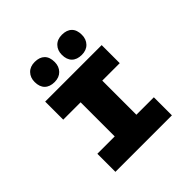

<svg xmlns="http://www.w3.org/2000/svg" viewBox="-235 -1151 1353 1353"><g transform="rotate(-45 441.5 -475.0)"><path d="M160 0V-180H333V-520H160V-700H723V-520H549V-180H723V0ZM576 -750Q528 -750 502 -776Q476 -802 476 -850Q476 -894 503 -922Q530 -950 576 -950Q624 -950 650 -924.5Q676 -899 676 -850Q676 -806 649 -778Q622 -750 576 -750ZM305 -750Q257 -750 231 -776Q205 -802 205 -850Q205 -894 232 -922Q259 -950 305 -950Q353 -950 379 -924.5Q405 -899 405 -850Q405 -806 378 -778Q351 -750 305 -750Z"/></g></svg>

Font: Lexend Peta Black
Style: Regular
Weight: 900
Version: Version 1.007